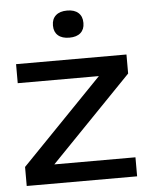

<svg xmlns="http://www.w3.org/2000/svg" viewBox="-51 -742 609 785"><g transform="rotate(-5 253.5 -350.0)"><path d="M26.9 -500H480V-421.9L147 -78.1H480V0H26.9V-78.1L359.9 -421.9H26.9ZM190.9 -643.1V-645Q190.9 -670.9 207.3 -685.5Q223.6 -700.2 253.9 -700.2Q283.7 -700.2 299.8 -685.5Q315.9 -670.9 315.9 -645V-643.1Q315.9 -617.7 299.8 -603.3Q283.7 -588.9 253.9 -588.9Q223.6 -588.9 207.3 -603.3Q190.9 -617.7 190.9 -643.1Z"/></g></svg>

Font: LT Wave
Style: Regular
Weight: 400
Designer: Daniel Lyons
Version: Version 2.5 (Glyphs App)